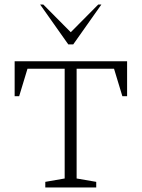

<svg xmlns="http://www.w3.org/2000/svg" viewBox="-20 -832 629 852"><path d="M181 0V-25L267 -40V-527H102L65 -405H45V-560H544V-405H523L486 -527H320V-40L407 -25V0ZM283 -635 158 -812H172L294 -689L416 -812H430L305 -635Z"/></svg>

Font: Spectral SC ExtraLight
Style: Regular
Weight: 275
Designer: Jean-Baptiste Levee
Foundry: Production Type
Version: Version 2.001